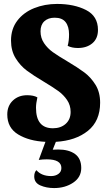

<svg xmlns="http://www.w3.org/2000/svg" viewBox="-20 -700 553 976"><path d="M264 21 248 61Q258 60 276 60Q330 60 361.5 83Q393 106 393 154Q393 201 352 228.5Q311 256 255 256Q216 256 185 242.5Q154 229 154 197Q154 176 165 165Q191 195 240 195Q262 195 277 184Q292 173 292 154Q292 110 218 110Q196 110 177 113L211 21Q128 17 72.5 -16.5Q17 -50 17 -118Q17 -162 45.5 -189Q74 -216 118 -216Q151 -216 170 -205Q163 -174 163 -152Q163 -48 249 -48Q289 -48 314 -70.5Q339 -93 339 -131Q339 -165 321 -191.5Q303 -218 276 -237.5Q249 -257 204 -284Q150 -316 116.5 -341Q83 -366 59.5 -404Q36 -442 36 -494Q36 -553 68 -595Q100 -637 153.5 -658.5Q207 -680 270 -680Q357 -680 417.5 -649Q478 -618 478 -548Q478 -504 449.5 -480Q421 -456 376 -456Q345 -456 324 -467Q331 -492 331 -525Q331 -565 313.5 -587.5Q296 -610 258 -610Q225 -610 205.5 -592Q186 -574 186 -541Q186 -507 204 -480.5Q222 -454 248.5 -435Q275 -416 321 -389Q375 -357 408.5 -332Q442 -307 465.5 -269Q489 -231 489 -178Q489 -85 427 -35Q365 15 264 21Z"/></svg>

Font: Sansita
Style: Bold
Weight: 700
Designer: Pablo Cosgaya
Foundry: Omnibus-Type
Version: Version 1.006